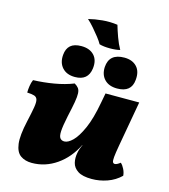

<svg xmlns="http://www.w3.org/2000/svg" viewBox="-123 -935 913 1040"><g transform="rotate(15 334.0 -414.5)"><path d="M152 9Q114 9 88.5 -9Q63 -27 57 -72.5Q51 -118 70 -202Q82 -255 87 -285Q92 -315 88 -329Q84 -343 70 -347.5Q56 -352 30 -353Q30 -370 33 -390Q36 -410 43 -426Q102 -428 160 -438Q218 -448 266 -467Q281 -458 288.5 -448Q296 -438 297 -420Q298 -402 292.5 -370Q287 -338 275 -285Q263 -228 261.5 -199Q260 -170 268.5 -159.5Q277 -149 292 -149Q313 -149 338.5 -174Q364 -199 389 -255Q414 -311 431 -405L441 -458H630L585 -205Q577 -160 575 -138Q573 -116 576.5 -109Q580 -102 588 -102Q599 -102 618 -117Q629 -108 638.5 -89Q648 -70 649 -52Q617 -21 574.5 -6Q532 9 488 9Q436 9 410 -8Q384 -25 377.5 -51.5Q371 -78 377 -108Q379 -119 383 -131Q387 -143 393 -156H392Q354 -79 290.5 -35Q227 9 152 9ZM257 -501Q211 -501 186 -528.5Q161 -556 165 -601Q168 -636 188.5 -654Q209 -672 249 -672Q296 -672 321 -645Q346 -618 340 -571Q331 -501 257 -501ZM494 -500Q448 -500 423 -526Q398 -552 400 -595Q405 -672 490 -672Q535 -672 560 -645.5Q585 -619 580 -571Q574 -500 494 -500ZM457 -706Q434 -700 399.5 -700Q365 -700 341 -707Q333 -722 317 -742.5Q301 -763 282 -785Q263 -807 245 -823Q280 -832 322.5 -836Q365 -840 407 -834Q415 -806 428 -770Q441 -734 457 -706Z"/></g></svg>

Font: Vollkorn Black
Style: Italic
Weight: 900
Italic angle: -11°
Designer: Friedrich Althausen
Foundry: Friedrich Althausen
Version: Version 5.000; ttfautohint (v1.8.3)